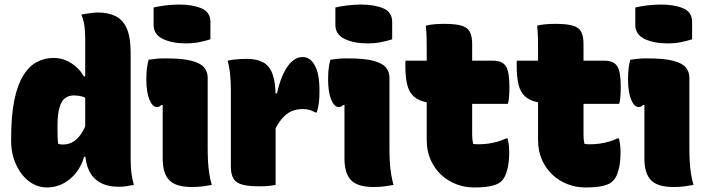

<svg xmlns="http://www.w3.org/2000/svg" viewBox="-20 -814 3110 845"><path d="M215 -559Q246 -559 271 -548Q296 -537 316 -519Q336 -501 349 -478H369V-375Q357 -385 341 -389.5Q325 -394 305 -394Q283 -394 267 -382.5Q251 -371 242 -341.5Q233 -312 233 -259V-251Q233 -228 233.5 -211.5Q234 -195 236 -181Q242 -179 247 -178.5Q252 -178 258 -178Q280 -178 299.5 -188.5Q319 -199 336.5 -224Q354 -249 367 -291V-124H350Q340 -87 317 -56.5Q294 -26 260.5 -7.5Q227 11 187 11Q153 11 124.5 -5Q96 -21 74.5 -49.5Q53 -78 41 -114.5Q29 -151 29 -191V-204Q29 -305 43 -373Q57 -441 82.5 -482Q108 -523 142 -541Q176 -559 215 -559ZM411 -759Q456 -759 488.5 -743Q521 -727 538 -688.5Q555 -650 555 -582Q555 -541 555 -487.5Q555 -434 555 -372.5Q555 -311 555 -245Q555 -179 555 -111Q555 -81 558 -55Q561 -29 569 0Q561 1 552.5 2.5Q544 4 536 5.5Q528 7 520 7.5Q512 8 503 8Q453 8 420 -11Q387 -30 371 -65Q355 -100 355 -147Q355 -214 355 -279Q355 -344 355 -407.5Q355 -471 355 -531.5Q355 -592 355 -648Q355 -675 351.5 -700.5Q348 -726 338 -750Q346 -752 355 -753Q364 -754 373.5 -755.5Q383 -757 392.5 -758Q402 -759 411 -759Z M696 -117Q696 -138 696 -160.5Q696 -183 696 -207.5Q696 -232 696 -256.5Q696 -281 696 -305.5Q696 -330 696 -352H690Q688 -350 686 -348Q684 -346 681.5 -345Q679 -344 676.5 -343.5Q674 -343 670 -343Q651 -343 637.5 -376Q624 -409 624 -465Q624 -493 626.5 -513Q629 -533 634 -551Q641 -552 649 -553Q657 -554 665 -555Q673 -556 681 -556.5Q689 -557 697 -557Q705 -557 711 -557Q783 -557 823 -546.5Q863 -536 878.5 -517Q894 -498 894 -472Q894 -436 894 -397.5Q894 -359 894 -319Q894 -279 894 -239.5Q894 -200 894 -163Q894 -131 895.5 -103.5Q897 -76 901 -50.5Q905 -25 912 0Q889 4 869.5 6.5Q850 9 824 9Q754 9 725 -21Q696 -51 696 -117ZM656 -781Q669 -784 683 -786.5Q697 -789 711.5 -790.5Q726 -792 740.5 -793Q755 -794 768 -794Q827 -794 866.5 -777.5Q906 -761 906 -717V-641Q893 -637 879.5 -633.5Q866 -630 852 -627.5Q838 -625 824 -624Q810 -623 798 -623Q738 -623 697 -642.5Q656 -662 656 -705Z M1162 -403H1199Q1211 -457 1228.5 -492.5Q1246 -528 1267 -545.5Q1288 -563 1311 -563Q1328 -563 1341 -554.5Q1354 -546 1363 -530Q1375 -511 1380.5 -482.5Q1386 -454 1386 -415Q1386 -400 1385.5 -387Q1385 -374 1383.5 -362Q1382 -350 1379.5 -339.5Q1377 -329 1374 -319H1368Q1353 -327 1341.5 -330.5Q1330 -334 1313 -334Q1284 -334 1262 -324Q1240 -314 1221.5 -292.5Q1203 -271 1186 -236ZM1193 0Q1181 2 1169.5 3.5Q1158 5 1146 5.5Q1134 6 1122 6Q1084 6 1059.5 1.5Q1035 -3 1021.5 -13Q1008 -23 1002 -40Q996 -57 996 -81Q996 -115 996 -150Q996 -185 996 -219.5Q996 -254 996 -287Q996 -320 996 -354Q996 -388 996 -420Q996 -457 992.5 -489.5Q989 -522 982 -547Q995 -550 1008 -551.5Q1021 -553 1035.5 -554Q1050 -555 1065 -555Q1109 -555 1137.5 -540Q1166 -525 1179.5 -488Q1193 -451 1193 -386Q1193 -347 1193 -307.5Q1193 -268 1193 -229Q1193 -190 1193 -151Q1193 -112 1193 -74Q1193 -36 1193 0Z M1496 -117Q1496 -138 1496 -160.5Q1496 -183 1496 -207.5Q1496 -232 1496 -256.5Q1496 -281 1496 -305.5Q1496 -330 1496 -352H1490Q1488 -350 1486 -348Q1484 -346 1481.5 -345Q1479 -344 1476.5 -343.5Q1474 -343 1470 -343Q1451 -343 1437.5 -376Q1424 -409 1424 -465Q1424 -493 1426.5 -513Q1429 -533 1434 -551Q1441 -552 1449 -553Q1457 -554 1465 -555Q1473 -556 1481 -556.5Q1489 -557 1497 -557Q1505 -557 1511 -557Q1583 -557 1623 -546.5Q1663 -536 1678.5 -517Q1694 -498 1694 -472Q1694 -436 1694 -397.5Q1694 -359 1694 -319Q1694 -279 1694 -239.5Q1694 -200 1694 -163Q1694 -131 1695.5 -103.5Q1697 -76 1701 -50.5Q1705 -25 1712 0Q1689 4 1669.5 6.5Q1650 9 1624 9Q1554 9 1525 -21Q1496 -51 1496 -117ZM1456 -781Q1469 -784 1483 -786.5Q1497 -789 1511.5 -790.5Q1526 -792 1540.5 -793Q1555 -794 1568 -794Q1627 -794 1666.5 -777.5Q1706 -761 1706 -717V-641Q1693 -637 1679.5 -633.5Q1666 -630 1652 -627.5Q1638 -625 1624 -624Q1610 -623 1598 -623Q1538 -623 1497 -642.5Q1456 -662 1456 -705Z M1765 -547H2149Q2191 -547 2206.5 -522.5Q2222 -498 2222 -433Q2222 -421 2221.5 -406.5Q2221 -392 2219.5 -379Q2218 -366 2215 -357H1940Q1888 -357 1854 -364.5Q1820 -372 1800 -390.5Q1780 -409 1772 -442Q1764 -475 1764 -525Q1764 -529 1764 -533Q1764 -537 1764 -540.5Q1764 -544 1765 -547ZM2214 -205Q2218 -187 2219.5 -173Q2221 -159 2221 -144Q2221 -99 2212.5 -67Q2204 -35 2190 -20Q2183 -12 2173 -6.5Q2163 -1 2148 3Q2133 7 2113.5 9Q2094 11 2066 11Q2026 11 1989 -3Q1952 -17 1922.5 -44Q1893 -71 1875.5 -110Q1858 -149 1858 -198Q1858 -247 1858 -296Q1858 -345 1858 -394Q1858 -443 1858 -492.5Q1858 -542 1858 -591Q1858 -618 1857.5 -646Q1857 -674 1854 -701Q1873 -706 1894 -707.5Q1915 -709 1935 -709Q1985 -709 2011.5 -701Q2038 -693 2048 -673.5Q2058 -654 2058 -620Q2058 -570 2058 -520.5Q2058 -471 2058 -421.5Q2058 -372 2058 -322.5Q2058 -273 2058 -223Q2058 -211 2059 -201Q2060 -191 2062 -181Q2067 -180 2072 -179.5Q2077 -179 2084 -179Q2109 -179 2129.5 -182Q2150 -185 2169.5 -190.5Q2189 -196 2208 -205Z M2255 -547H2639Q2681 -547 2696.5 -522.5Q2712 -498 2712 -433Q2712 -421 2711.5 -406.5Q2711 -392 2709.5 -379Q2708 -366 2705 -357H2430Q2378 -357 2344 -364.5Q2310 -372 2290 -390.5Q2270 -409 2262 -442Q2254 -475 2254 -525Q2254 -529 2254 -533Q2254 -537 2254 -540.5Q2254 -544 2255 -547ZM2704 -205Q2708 -187 2709.5 -173Q2711 -159 2711 -144Q2711 -99 2702.5 -67Q2694 -35 2680 -20Q2673 -12 2663 -6.5Q2653 -1 2638 3Q2623 7 2603.5 9Q2584 11 2556 11Q2516 11 2479 -3Q2442 -17 2412.5 -44Q2383 -71 2365.5 -110Q2348 -149 2348 -198Q2348 -247 2348 -296Q2348 -345 2348 -394Q2348 -443 2348 -492.5Q2348 -542 2348 -591Q2348 -618 2347.5 -646Q2347 -674 2344 -701Q2363 -706 2384 -707.5Q2405 -709 2425 -709Q2475 -709 2501.5 -701Q2528 -693 2538 -673.5Q2548 -654 2548 -620Q2548 -570 2548 -520.5Q2548 -471 2548 -421.5Q2548 -372 2548 -322.5Q2548 -273 2548 -223Q2548 -211 2549 -201Q2550 -191 2552 -181Q2557 -180 2562 -179.5Q2567 -179 2574 -179Q2599 -179 2619.5 -182Q2640 -185 2659.5 -190.5Q2679 -196 2698 -205Z M2816 -117Q2816 -138 2816 -160.5Q2816 -183 2816 -207.5Q2816 -232 2816 -256.5Q2816 -281 2816 -305.5Q2816 -330 2816 -352H2810Q2808 -350 2806 -348Q2804 -346 2801.5 -345Q2799 -344 2796.5 -343.5Q2794 -343 2790 -343Q2771 -343 2757.5 -376Q2744 -409 2744 -465Q2744 -493 2746.5 -513Q2749 -533 2754 -551Q2761 -552 2769 -553Q2777 -554 2785 -555Q2793 -556 2801 -556.5Q2809 -557 2817 -557Q2825 -557 2831 -557Q2903 -557 2943 -546.5Q2983 -536 2998.5 -517Q3014 -498 3014 -472Q3014 -436 3014 -397.5Q3014 -359 3014 -319Q3014 -279 3014 -239.5Q3014 -200 3014 -163Q3014 -131 3015.5 -103.5Q3017 -76 3021 -50.5Q3025 -25 3032 0Q3009 4 2989.5 6.5Q2970 9 2944 9Q2874 9 2845 -21Q2816 -51 2816 -117ZM2776 -781Q2789 -784 2803 -786.5Q2817 -789 2831.5 -790.5Q2846 -792 2860.5 -793Q2875 -794 2888 -794Q2947 -794 2986.5 -777.5Q3026 -761 3026 -717V-641Q3013 -637 2999.5 -633.5Q2986 -630 2972 -627.5Q2958 -625 2944 -624Q2930 -623 2918 -623Q2858 -623 2817 -642.5Q2776 -662 2776 -705Z"/></svg>

Font: Recursive Casual Black
Style: Regular
Weight: 900
Version: Version 1.047